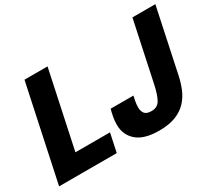

<svg xmlns="http://www.w3.org/2000/svg" viewBox="-136 -1009 1446 1291"><g transform="rotate(-30 587.0 -363.0)"><path d="M1.5 0 158.5 -737.5H337.5L211 -143.5H479.5L449 0ZM774 12.5Q657.5 12.5 601 -36.2Q544.5 -85 544.5 -164.5Q544.5 -194.5 550 -223.5Q555.5 -252.5 562.5 -279H739.5Q736 -263 731.5 -240.2Q727 -217.5 727 -194.5Q727 -163 741.8 -145.2Q756.5 -127.5 793.5 -127.5Q841.5 -127.5 862.2 -165.8Q883 -204 897 -270L996.5 -737.5H1174.5L1070 -244.5Q1059.5 -193 1040 -146.5Q1020.5 -100 987 -64.2Q953.5 -28.5 901.5 -8Q849.5 12.5 774 12.5Z"/></g></svg>

Font: Epilogue ExtraBold
Style: Italic
Weight: 800
Italic angle: -12°
Designer: Tyler Finck
Foundry: Etcetera Type Co
Version: Version 2.111; ttfautohint (v1.8.3)